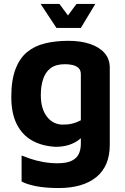

<svg xmlns="http://www.w3.org/2000/svg" viewBox="-20 -726 633 969"><path d="M260 15Q191 11 141.5 -17Q92 -45 64.5 -99.5Q37 -154 37 -237Q37 -321 58 -376.5Q79 -432 116.5 -463Q154 -494 207 -507Q260 -520 325 -520Q388 -520 435 -504Q482 -488 508 -458Q534 -428 534 -384V6Q534 59 517 99.5Q500 140 466.5 167.5Q433 195 385.5 209Q338 223 276 223Q209 223 161.5 213.5Q114 204 89 190V59Q104 65 133 75Q162 85 198 91.5Q234 98 270 98Q317 98 342.5 85Q368 72 378 50Q388 28 388 0V-82L417 -61Q401 -38 379 -21Q357 -4 327.5 5.5Q298 15 260 15ZM298 -97Q324 -97 346 -102.5Q368 -108 388 -119V-351Q388 -372 376 -383Q364 -394 346 -398Q328 -402 308 -402Q262 -402 235.5 -382Q209 -362 197.5 -326.5Q186 -291 186 -246Q186 -177 217 -137Q248 -97 298 -97ZM265 -585 185 -706H280L323 -648L366 -706H461L388 -585Z"/></svg>

Font: Maven Pro
Style: Bold
Weight: 700
Designer: Joe Prince
Foundry: Joe Prince
Version: Version 2.103